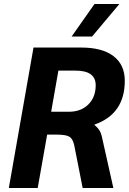

<svg xmlns="http://www.w3.org/2000/svg" viewBox="-20 -937 642 957"><path d="M147 -700H385Q490 -700 546 -657Q602 -614 602 -534Q602 -369 451 -316V-314Q467 -301 475 -288.5Q483 -276 487 -259L545 0H392L350 -213Q343 -245 326 -255.5Q309 -266 262 -266H215L168 0H24ZM323 -380Q384 -380 420.5 -416.5Q457 -453 457 -512Q457 -585 357 -585H271L235 -380ZM451 -917H575L439 -755H337Z"/></svg>

Font: Sarabun
Style: Bold Italic
Weight: 700
Italic angle: -10°
Designer: Suppakit Chalermlarp | Katatrad Co.,Ltd.
Foundry: Cadson Demak Co.,Ltd.
Version: Version 1.000; ttfautohint (v1.6)